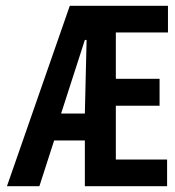

<svg xmlns="http://www.w3.org/2000/svg" viewBox="-20 -643 603 663"><path d="M4 0H116L167 -158H273V0H557V-92H380V-278H531V-371H380V-531H560V-623H221ZM191 -251 273 -505H279L273 -251Z"/></svg>

Font: Inconsolata SemiExpanded
Style: Bold
Weight: 700
Width: 6
Monospace: yes
Designer: Raph Levien, Cyreal, Brenton Simpson
Foundry: Raph Levien, Cyreal, Google
Version: Version 3.100